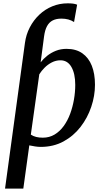

<svg xmlns="http://www.w3.org/2000/svg" viewBox="-20 -850 612 1124"><path d="M9.5 254 126 -598.5Q132.5 -647.5 154.5 -689.8Q176.5 -732 210 -763.8Q243.5 -795.5 286 -813Q328.5 -830.5 376.5 -830.5Q393.5 -830.5 407.5 -828.8Q421.5 -827 431.5 -822.5L413.5 -721Q398.5 -731 380 -736Q361.5 -741 339.5 -741Q309.5 -741 288.8 -730.5Q268 -720 255.5 -697.2Q243 -674.5 238 -637L218 -485Q233.5 -505.5 256.2 -523.5Q279 -541.5 307.5 -552.8Q336 -564 369.5 -564Q425 -564 462 -538Q499 -512 517.5 -465Q536 -418 536 -354Q536 -289 514.2 -224.5Q492.5 -160 451.5 -107Q410.5 -54 351.8 -22Q293 10 218.5 10Q202.5 10 185.2 7.2Q168 4.5 151.5 1L116.5 254ZM230.5 -44Q269 -44 299.8 -62.5Q330.5 -81 353.2 -112.5Q376 -144 390.8 -184Q405.5 -224 413 -267.5Q420.5 -311 420.5 -353Q420.5 -419 398 -458Q375.5 -497 334 -497Q307 -497 283 -484.5Q259 -472 240.5 -453.2Q222 -434.5 210 -415L160.5 -62Q174.5 -52.5 192 -48.2Q209.5 -44 230.5 -44Z"/></svg>

Font: Merriweather 28pt Medium
Style: Italic
Weight: 500
Italic angle: -7.8°
Version: Version 2.101